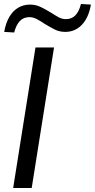

<svg xmlns="http://www.w3.org/2000/svg" viewBox="-20 -943 476 963"><path d="M46 0 158 -705H251L139 0ZM51 -780 1 -783Q9 -828 27 -858.5Q45 -889 71.5 -904.5Q98 -920 131 -920Q160 -920 186 -907Q212 -894 235 -880Q255 -867 273 -857Q291 -847 310 -847Q340 -847 358.5 -866.5Q377 -886 386 -923L436 -920Q425 -855 391 -819Q357 -783 307 -783Q277 -783 251.5 -796.5Q226 -810 203 -824Q184 -837 165 -847Q146 -857 128 -857Q98 -857 79.5 -837.5Q61 -818 51 -780Z"/></svg>

Font: Nunito Sans 12pt Medium
Style: Italic
Weight: 500
Italic angle: -9°
Designer: Vernon Adams
Foundry: Vernon Adams
Version: Version 3.101;gftools[0.9.27]